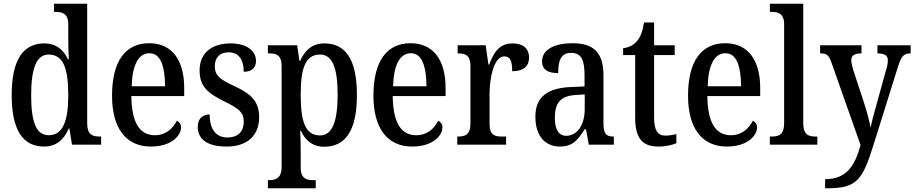

<svg xmlns="http://www.w3.org/2000/svg" viewBox="-20 -780 4929 1035"><path d="M217 10C285 10 325 -28 351 -88H354L368 0H525V-44H517C477 -44 450 -55 450 -115V-760H271V-716H278C316 -716 348 -707 348 -649V-569C348 -533 349 -493 351 -461H346C322 -511 284 -546 219 -546C106 -546 43 -460 43 -267C43 -75 106 10 217 10ZM243 -51C175 -51 148 -122 148 -266C148 -408 175 -486 242 -486C323 -486 348 -408 348 -267C348 -130 320 -51 243 -51Z M793 10C906 10 956 -50 956 -94C956 -112 945 -124 933 -129C912 -87 874 -51 815 -51C734 -51 690 -116 688 -262H973V-305C973 -463 902 -547 784 -547C657 -547 584 -452 584 -264C584 -90 658 10 793 10ZM870 -315H690C693 -429 726 -493 786 -493C846 -493 869 -422 870 -315Z M1202 10C1312 10 1377 -49 1377 -148C1377 -235 1332 -275 1243 -316C1166 -352 1138 -372 1138 -423C1138 -468 1163 -498 1213 -498C1264 -498 1294 -461 1294 -393C1337 -393 1360 -415 1360 -452C1360 -502 1316 -546 1222 -546C1123 -546 1056 -495 1056 -401C1056 -314 1098 -278 1194 -231C1269 -194 1294 -173 1294 -125C1294 -72 1265 -39 1205 -39C1140 -39 1110 -90 1110 -163C1078 -163 1046 -146 1046 -96C1046 -27 1101 10 1202 10Z M1424 235H1682V191H1666C1634 191 1601 183 1601 125V38C1601 -2 1600 -43 1598 -75H1602C1626 -23 1665 11 1727 11C1842 11 1904 -75 1904 -268C1904 -461 1842 -546 1729 -546C1662 -546 1623 -508 1598 -452H1594L1582 -536H1424V-492H1434C1470 -492 1498 -483 1498 -424V121C1498 182 1464 191 1432 191H1424ZM1705 -50C1624 -50 1601 -128 1601 -270C1601 -407 1624 -486 1705 -486C1773 -486 1800 -411 1800 -271C1800 -129 1773 -50 1705 -50Z M2202 10C2315 10 2365 -50 2365 -94C2365 -112 2354 -124 2342 -129C2321 -87 2283 -51 2224 -51C2143 -51 2099 -116 2097 -262H2382V-305C2382 -463 2311 -547 2193 -547C2066 -547 1993 -452 1993 -264C1993 -90 2067 10 2202 10ZM2279 -315H2099C2102 -429 2135 -493 2195 -493C2255 -493 2278 -422 2279 -315Z M2445 0H2708V-44H2684C2648 -44 2619 -52 2619 -111V-274C2619 -361 2643 -476 2698 -476C2731 -476 2741 -451 2741 -396C2803 -396 2832 -424 2832 -469C2832 -515 2804 -546 2743 -546C2672 -546 2641 -497 2617 -432H2613L2598 -536H2447V-492H2450C2488 -492 2516 -483 2516 -424V-116C2516 -53 2487 -44 2448 -44H2445Z M2998 10C3069 10 3095 -27 3132 -83H3139L3154 0H3289V-44H3286C3247 -44 3233 -60 3233 -116V-374C3233 -500 3177 -547 3066 -547C2971 -547 2902 -514 2902 -449C2902 -406 2931 -386 2989 -386C2989 -451 3002 -495 3059 -495C3119 -495 3131 -447 3131 -373V-314L3060 -311C2930 -306 2866 -257 2866 -151C2866 -41 2924 10 2998 10ZM3032 -48C2990 -48 2971 -85 2971 -145C2971 -223 2999 -263 3084 -268L3132 -271V-191C3132 -108 3092 -48 3032 -48Z M3530 10C3573 10 3608 0 3626 -8V-57C3607 -53 3589 -49 3566 -49C3525 -49 3506 -78 3506 -147V-483H3617V-536H3506V-659H3452C3443 -607 3432 -580 3414 -559C3396 -537 3371 -524 3339 -520V-483H3404V-146C3404 -30 3446 10 3530 10Z M3898 10C4011 10 4061 -50 4061 -94C4061 -112 4050 -124 4038 -129C4017 -87 3979 -51 3920 -51C3839 -51 3795 -116 3793 -262H4078V-305C4078 -463 4007 -547 3889 -547C3762 -547 3689 -452 3689 -264C3689 -90 3763 10 3898 10ZM3975 -315H3795C3798 -429 3831 -493 3891 -493C3951 -493 3974 -422 3975 -315Z M4130 0H4386V-44H4376C4337 -44 4310 -55 4310 -117V-760H4130V-716H4141C4173 -716 4207 -707 4207 -650V-117C4207 -55 4180 -44 4141 -44H4130Z M4428 186V235H4439C4600 235 4630 190 4690 -3L4820 -418C4839 -481 4854 -492 4887 -492H4889V-536H4710V-492H4713C4749 -491 4766 -482 4766 -454C4766 -438 4762 -419 4756 -401L4702 -206C4690 -164 4680 -127 4673 -91C4668 -123 4654 -176 4635 -234L4581 -398C4574 -422 4569 -440 4569 -455C4569 -478 4583 -492 4621 -492H4624V-536H4401V-492H4405C4437 -492 4448 -483 4463 -440L4619 2C4588 115 4542 186 4428 186Z"/></svg>

Font: Noto Serif Sinhala Condensed Medium
Style: Regular
Weight: 500
Width: 3
Designer: Jelle Bosma - Monotype Design Team
Foundry: Monotype Imaging Inc.
Version: Version 2.007